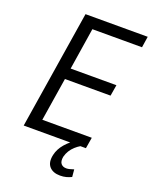

<svg xmlns="http://www.w3.org/2000/svg" viewBox="-163 -794 854 1076"><g transform="rotate(20 263.5 -255.5)"><path d="M44 0 156 -705H527L517 -639H221L182 -390H455L444 -324H172L131 -66H426L415 0ZM331 194Q288 194 266.5 169.5Q245 145 255 99Q263 62 291 29.5Q319 -3 362 -29L382 0Q368 8 353 21.5Q338 35 327.5 52Q317 69 312 89Q307 117 318 130.5Q329 144 350 144Q360 144 370.5 141Q381 138 394 134L398 178Q384 185 367.5 189.5Q351 194 331 194Z"/></g></svg>

Font: Nunito Sans 10pt Condensed
Style: Italic
Weight: 400
Width: 3
Italic angle: -9°
Designer: Vernon Adams
Foundry: Vernon Adams
Version: Version 3.101;gftools[0.9.27]